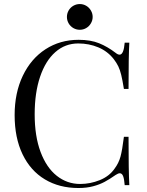

<svg xmlns="http://www.w3.org/2000/svg" viewBox="-20 -920 728 954"><path d="M53.2 0ZM554.7 -657.2Q565.4 -648.4 574.2 -648.4Q594.7 -648.4 599.6 -708H622.6Q618.7 -643.1 618.7 -478H595.7Q588.4 -522.9 582.3 -547.9Q576.2 -572.8 567.9 -590.1Q559.6 -607.4 545.4 -626Q515.1 -665 468.8 -684.6Q422.4 -704.1 368.7 -704.1Q303.7 -704.1 254.9 -661.1Q206.1 -618.2 179.2 -538.6Q152.3 -459 152.3 -352.1Q152.3 -243.2 181.6 -165Q210.9 -86.9 262.2 -46.4Q313.5 -5.9 378.4 -5.9Q428.2 -5.9 475.6 -24.9Q522.9 -43.9 549.3 -82Q569.8 -109.4 578.6 -141.4Q587.4 -173.3 595.7 -240.2H618.7Q618.7 -67.9 622.6 0H599.6Q597.2 -31.2 591.6 -45.2Q585.9 -59.1 575.2 -59.1Q567.4 -59.1 554.7 -50.8Q524.9 -29.8 499.8 -16.4Q474.6 -2.9 442.4 5.6Q410.2 14.2 369.6 14.2Q274.4 14.2 202.9 -28.8Q131.3 -71.8 92 -153.6Q52.7 -235.4 52.7 -348.1Q52.7 -458.5 93.3 -543.5Q133.8 -628.4 206.1 -675.3Q278.3 -722.2 370.6 -722.2Q430.2 -722.2 472.4 -705.1Q514.6 -688 554.7 -657.2ZM440.4 -835.9Q440.4 -818.8 431.6 -804Q422.9 -789.1 408.2 -780.5Q393.6 -772 376.5 -772Q359.4 -772 344.5 -780.5Q329.6 -789.1 321 -804Q312.5 -818.8 312.5 -835.9Q312.5 -853 321 -867.9Q329.6 -882.8 344.5 -891.4Q359.4 -899.9 376.5 -899.9Q393.6 -899.9 408.2 -891.4Q422.9 -882.8 431.6 -867.9Q440.4 -853 440.4 -835.9Z"/></svg>

Font: Playfair Display SC
Style: Regular
Weight: 400
Designer: Claus Eggers Sørensen
Foundry: Claus Eggers Sørensen
Version: Version 1.004;PS 001.004;hotconv 1.0.70;makeotf.lib2.5.58329